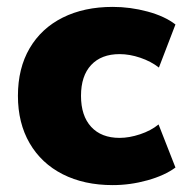

<svg xmlns="http://www.w3.org/2000/svg" viewBox="-20 -526 535 557"><path d="M307 11Q224 11 162 -20.5Q100 -52 66 -110.5Q32 -169 32 -248Q32 -328 66 -386Q100 -444 162 -475Q224 -506 307 -506Q358 -506 408 -492.5Q458 -479 489 -455L441 -330Q418 -348 387 -358.5Q356 -369 327 -369Q274 -369 244.5 -337.5Q215 -306 215 -248Q215 -190 244.5 -158Q274 -126 327 -126Q355 -126 386.5 -136.5Q418 -147 440 -165L489 -40Q458 -17 408 -3Q358 11 307 11Z"/></svg>

Font: Nunito Sans 11pt Black
Style: Regular
Weight: 900
Version: Version 3.101;gftools[0.9.27]